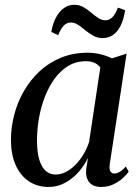

<svg xmlns="http://www.w3.org/2000/svg" viewBox="-20 -750 568 781"><path d="M426.5 -83Q423.5 -61 429.2 -52.5Q435 -44 445.5 -44Q455 -44 466.8 -51Q478.5 -58 492 -72.5L503.5 -51.5Q496.5 -41.5 481 -26.8Q465.5 -12 442.5 -0.8Q419.5 10.5 391 10.5Q359 10.5 343.2 -8.5Q327.5 -27.5 330.5 -61.5L338 -108Q323.5 -77.5 299.8 -50.5Q276 -23.5 245 -6.5Q214 10.5 178 10.5Q131.5 10.5 97 -12.8Q62.5 -36 43.5 -79Q24.5 -122 24.5 -181.5Q24.5 -232 37.8 -283Q51 -334 77 -379.2Q103 -424.5 140.8 -459.8Q178.5 -495 227.8 -515.2Q277 -535.5 336.5 -535.5Q363.5 -535.5 389 -529.2Q414.5 -523 435.5 -512.5L495 -532ZM388 -475.5Q380 -487 365.2 -494Q350.5 -501 330 -501Q289.5 -501 257.5 -481.8Q225.5 -462.5 201.8 -429.5Q178 -396.5 162 -354.8Q146 -313 138.2 -267.8Q130.5 -222.5 130.5 -179Q130.5 -130.5 140 -99.8Q149.5 -69 166.5 -54.5Q183.5 -40 205.5 -40Q227.5 -40 248 -50.5Q268.5 -61 286.8 -79.5Q305 -98 319.5 -122Q334 -146 342.5 -173ZM188.5 -620Q195 -656 208.8 -680.8Q222.5 -705.5 241.2 -718Q260 -730.5 281.5 -730.5Q303 -730.5 319.5 -721Q336 -711.5 350.5 -699Q365 -686.5 379.2 -677Q393.5 -667.5 409.5 -667.5Q423.5 -667.5 436.2 -679Q449 -690.5 459.5 -719L489 -708.5Q483 -669.5 470 -644.2Q457 -619 438.5 -607Q420 -595 397 -595Q377 -595 359.8 -604.5Q342.5 -614 327.2 -626.8Q312 -639.5 297.5 -649Q283 -658.5 268 -658.5Q252 -658.5 240 -646.5Q228 -634.5 216.5 -607Z"/></svg>

Font: Merriweather 96pt
Style: Italic
Weight: 400
Italic angle: -7.8°
Version: Version 2.101